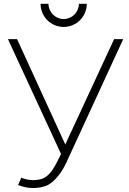

<svg xmlns="http://www.w3.org/2000/svg" viewBox="-20 -951 664 987"><path d="M385.4 -931.3C385.4 -888.5 351 -853.1 307.3 -853.1C264.6 -853.1 229.2 -888.5 229.2 -931.3H188.5C188.5 -865.6 241.7 -812.5 307.3 -812.5C372.9 -812.5 426 -865.6 426 -931.3ZM566.7 -750 315.6 -208.3 67.7 -750H20.8L293.8 -159.4C257.3 -84.4 239.6 -54.2 206.3 -36.5C190.6 -28.1 170.8 -25 149 -25C129.2 -25 107.3 -30.2 89.6 -37.5L72.9 0C97.9 9.4 121.9 15.6 149 15.6C172.9 15.6 200 12.5 226 0C263.5 -19.8 297.9 -65.6 320.8 -114.6L613.5 -750Z"/></svg>

Font: Manrope Thin
Style: Regular
Weight: 100
Width: 4
Designer: Michael Sharanda
Foundry: Michael Sharanda
Version: Version 2.000;PS 002.000;hotconv 1.0.88;makeotf.lib2.5.64775